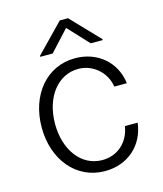

<svg xmlns="http://www.w3.org/2000/svg" viewBox="-114 -834 789 930"><g transform="rotate(-15 281.0 -369.0)"><path d="M298 12C412 12 497 -63 510 -174H446C434 -94 374 -43 299 -43C194 -43 122 -140 122 -271C122 -406 197 -500 299 -500C373 -500 435 -445 446 -372H509C496 -480 410 -554 297 -554C154 -554 55 -434 55 -271C55 -109 154 12 298 12ZM137 -604H199L294 -707L390 -604H450V-609L315 -750H274L137 -609Z"/></g></svg>

Font: Wafeq Light
Style: Regular
Weight: 300
Designer: Rasmus Andersson & Azza Alameddine
Foundry: Google & TypeTogether
Version: Version 3.000;January 28, 2025;FontCreator 15.0.0.3014 64-bi